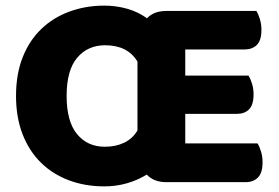

<svg xmlns="http://www.w3.org/2000/svg" viewBox="-20 -645 992 683"><path d="M37 -304Q37 -382 61 -442Q85 -502 127.5 -542.5Q170 -583 227.5 -604Q285 -625 351 -625Q393 -625 432 -614Q471 -603 503 -580Q527 -606 572 -606H892Q899 -595 904.5 -577Q910 -559 910 -539Q910 -501 893.5 -485Q877 -469 850 -469H639V-376H864Q871 -365 876.5 -347.5Q882 -330 882 -310Q882 -272 866 -256Q850 -240 823 -240H639V-135H896Q903 -124 908.5 -106Q914 -88 914 -68Q914 -30 897.5 -13.5Q881 3 854 3H572Q527 3 502 -24Q470 -4 431.5 7Q393 18 351 18Q283 18 225.5 -3.5Q168 -25 126 -66Q84 -107 60.5 -167Q37 -227 37 -304ZM217 -304Q217 -213 254 -168Q291 -123 353 -123Q392 -123 422 -137.5Q452 -152 469 -181V-426Q434 -484 354 -484Q292 -484 254.5 -439.5Q217 -395 217 -304Z"/></svg>

Font: Baloo Bhai
Style: Regular
Weight: 400
Designer: Supriya Tembe, Noopur Datye and Ek Type
Foundry: Ek Type
Version: Version 1.443;PS 1.000;hotconv 16.6.51;makeotf.lib2.5.65220;